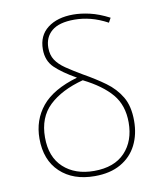

<svg xmlns="http://www.w3.org/2000/svg" viewBox="-86 -837 772 917"><g transform="rotate(-10 300.0 -379.0)"><path d="M300 10Q195 10 132.5 -49Q70 -108 70 -212Q70 -302 123.5 -367.5Q177 -433 297 -468Q230 -506 195 -540Q160 -574 160 -629Q160 -696 207 -732Q254 -768 331 -768Q368 -768 411.5 -758Q455 -748 505 -722L493 -700Q450 -723 410.5 -733Q371 -743 332 -743Q258 -743 222.5 -713Q187 -683 187 -632Q187 -597 203 -572.5Q219 -548 250.5 -526.5Q282 -505 328 -478Q385 -446 430.5 -413Q476 -380 503 -334.5Q530 -289 530 -218Q530 -152 504 -100.5Q478 -49 426.5 -19.5Q375 10 300 10ZM301 -15Q399 -15 451 -70Q503 -125 503 -215Q503 -298 457.5 -352Q412 -406 322 -451Q216 -423 156.5 -366.5Q97 -310 97 -213Q97 -118 153 -66.5Q209 -15 301 -15Z"/></g></svg>

Font: Noto Sans Mono Thin
Style: Regular
Weight: 100
Designer: Monotype Design Team
Foundry: Monotype Imaging Inc.
Version: Version 2.014